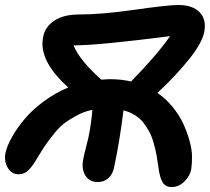

<svg xmlns="http://www.w3.org/2000/svg" viewBox="-34 -691 844 771"><path d="M358.9 40Q324.2 40 308.1 12.7Q292 -14.6 300.8 -54.2Q302.7 -65.9 311 -97.7Q319.3 -129.4 321.8 -142.1Q334 -205.1 336.9 -250Q302.7 -243.2 271.5 -225.8Q240.2 -208.5 220.7 -193.1Q201.2 -177.7 175.8 -145Q150.4 -112.3 141.4 -98.1Q132.3 -84 108.9 -45.4Q105 -39.1 103 -36.1Q88.4 -13.2 73.7 -2.2Q59.1 8.8 41 8.8Q13.2 8.8 -2.4 -16.4Q-18.1 -41.5 -12.2 -76.2Q-5.9 -105 13.9 -140.4Q33.7 -175.8 64.5 -212.6Q95.2 -249.5 141.4 -283.7Q187.5 -317.9 240.2 -339.8Q119.6 -447.3 139.2 -543Q147 -583.5 184.3 -608.2Q221.7 -632.8 283.2 -632.8Q374.5 -632.8 507.1 -651.9Q639.6 -670.9 682.1 -670.9Q739.7 -670.9 767.8 -641.6Q795.9 -612.3 786.1 -562Q776.9 -517.1 724.1 -451.7Q671.4 -386.2 598.1 -317.9Q632.3 -294.4 659.2 -261.5Q686 -228.5 701.4 -195.3Q716.8 -162.1 726.8 -126.7Q736.8 -91.3 737.1 -62.7Q737.3 -34.2 733.9 -11.2Q729 15.6 706.5 37.8Q684.1 60.1 654.8 60.1Q630.9 60.1 619.1 41.3Q607.4 22.5 602.1 -20Q598.1 -48.8 594.5 -68.6Q590.8 -88.4 583.7 -114.5Q576.7 -140.6 566.9 -159.4Q557.1 -178.2 543 -196.8Q528.8 -215.3 508.3 -228.3Q487.8 -241.2 461.9 -248Q446.8 -125.5 424.8 -22Q419.9 6.8 402.1 23.4Q384.3 40 358.9 40ZM409.2 -373Q452.6 -373 492.2 -363.8Q596.7 -470.2 648.9 -545.9Q361.8 -508.8 261.2 -508.8Q285.6 -448.7 373 -371.1Q395.5 -373 409.2 -373Z"/></svg>

Font: Shantell Sans Irregular Bouncy
Style: Italic
Weight: 600
Italic angle: -11.31°
Designer: Stephen Nixon, Anya Danilova, Shantell Martin
Foundry: Arrow Type
Version: Version 1.006;[9816181b4]